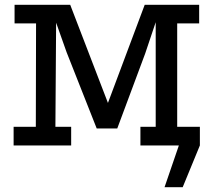

<svg xmlns="http://www.w3.org/2000/svg" viewBox="-20 -609 892 804"><path d="M669 175 729 0H633V-78H817V0L745 175ZM41 -589H274L432 -178L586 -589H814V-511H722V-78H814V0H568V-78H632V-516L588 -385L471 -71H385L259 -390L215 -514L212 -78H278V0H37V-78H130L131 -511H41Z"/></svg>

Font: Podkova Medium
Style: Regular
Weight: 500
Designer: Ilya Yudin
Foundry: Cyreal (www.cyreal.org)
Version: Version 2.103